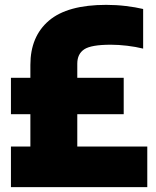

<svg xmlns="http://www.w3.org/2000/svg" viewBox="-20 -770 643 790"><path d="M25 0V-167H105V-300H25V-450H105V-503Q105 -620 181.2 -685Q257.5 -750 417 -750Q458.5 -750 498 -745.2Q537.5 -740.5 569 -733V-570Q539 -577.5 503 -581.8Q467 -586 436 -586Q355 -586 326.5 -567Q298 -548 298 -508V-450H489V-300H298V-167H586V0Z"/></svg>

Font: Encode Sans Condensed Black
Style: Regular
Weight: 900
Width: 3
Designer: Multiple Designers
Foundry: Impallari Type
Version: Version 3.000; ttfautohint (v1.8.3) -l 8 -r 50 -G 200 -x 14 